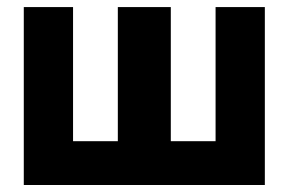

<svg xmlns="http://www.w3.org/2000/svg" viewBox="-20 -528 824 548"><path d="M188.5 -507.8H47.9V0H146.3H316.3V-125H188.5ZM595.3 -507.8V-125H467.5V-507.8H316.3V0H467.5H637.5H735.9V-507.8Z"/></svg>

Font: Giphurs SC
Style: Regular
Weight: 400
Version: Version 0.920